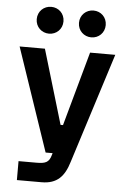

<svg xmlns="http://www.w3.org/2000/svg" viewBox="-62 -799 678 1030"><g transform="rotate(5 277.5 -284.0)"><path d="M68.8 187H201.7C285.6 187 324.2 143.6 348.1 64L536.1 -528.3H400.4L289.6 -128.4H276.4L157.2 -528.3H21L209.5 26.4H247.1L244.1 36.6C232.9 78.1 212.4 85 164.6 85H68.8ZM99.6 -682.6C99.6 -640.6 132.3 -610.4 171.9 -610.4C211.4 -610.4 243.7 -640.6 243.7 -682.6C243.7 -725.1 211.4 -754.9 171.9 -754.9C132.3 -754.9 99.6 -725.1 99.6 -682.6ZM327.1 -682.6C327.1 -640.6 359.9 -610.4 399.4 -610.4C439 -610.4 471.2 -640.6 471.2 -682.6C471.2 -725.1 439 -754.9 399.4 -754.9C359.9 -754.9 327.1 -725.1 327.1 -682.6Z"/></g></svg>

Font: Faust Sans Bold
Style: Regular
Weight: 700
Designer: Andreas Faust
Version: Version 1.003;Glyphs 3.1.2 (3151)